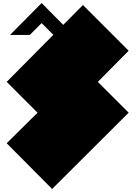

<svg xmlns="http://www.w3.org/2000/svg" viewBox="-20 -1034 910 1264"><path d="M827 -292 323 210 24 -91 227 -292 24 -495 526 -1001 827 -700 624 -495 827 -292ZM46 -804 254 -1014 462 -804H332L254 -882L176 -804H46Z"/></svg>

Font: El Pececito
Style: Regular
Weight: 400
Designer: deFharo
Foundry: deFharo
Version: El Pececito Version 1.000